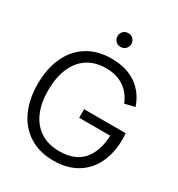

<svg xmlns="http://www.w3.org/2000/svg" viewBox="-216 -1068 1137 1224"><g transform="rotate(30 352.5 -456.5)"><path d="M358.7 15Q257.7 15 183.5 -31.1Q109.3 -77.2 69.7 -161.8Q30 -246.3 30 -360Q30 -473 69.3 -557.5Q108.7 -642 182.8 -688.2Q257 -734.3 358.7 -734.3Q469.7 -734.3 541.9 -683.5Q614.2 -632.7 643.8 -543.2L570.2 -525.2Q545.2 -589.3 492 -626.4Q438.8 -663.5 361.7 -663.7Q279.3 -664 222.5 -626.1Q165.7 -588.2 137.2 -519.8Q108.7 -451.3 108 -360Q107.3 -269.2 136 -200.6Q164.7 -132 221.8 -94Q278.8 -56 361.7 -55.7Q474.3 -55.2 532.5 -120.2Q590.7 -185.3 596 -304H366.7V-367H673Q674.3 -355.3 674.7 -343.6Q675 -331.8 675 -324.3Q675 -225.3 639.3 -148.7Q603.7 -72 532.6 -28.5Q461.5 15 358.7 15ZM369.2 -826.7Q354.7 -826.7 343 -833.3Q331.3 -840 324.7 -851.7Q318 -863.3 318 -877.3Q318 -891.7 324.7 -903.3Q331.3 -915 343 -921.7Q354.7 -928.3 369.2 -928.3Q383.3 -928.3 395.1 -921.7Q406.8 -915 413.6 -903.3Q420.3 -891.7 420.3 -877.3Q420.3 -863.3 413.6 -851.7Q406.8 -840 395.1 -833.3Q383.3 -826.7 369.2 -826.7Z"/></g></svg>

Font: Hauora
Style: Regular
Weight: 400
Designer: Wayne Shih
Foundry: WCYS
Version: Version 1.001